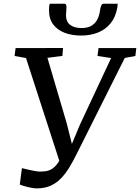

<svg xmlns="http://www.w3.org/2000/svg" viewBox="-20 -1002 754 1034"><path d="M178.5 12.5Q158 12.5 130 5.5Q102 -1.5 86.5 -8L98 -96.5Q114 -92.5 130.2 -88.8Q146.5 -85 162.5 -82Q178.5 -79 192 -78Q207.5 -78 224.2 -79.8Q241 -81.5 258.5 -91.5Q276 -101.5 292.8 -125.8Q309.5 -150 325 -195L307.5 -111L120 -689.5L58.5 -700.5L64 -743L319.5 -743.5L316 -701L235.5 -690.5L340 -335.5L378.5 -181.5L349 -183.5L410 -329.5L578.5 -689.5L505 -700.5L510.5 -743H714L709 -700.5L652 -690L392 -171Q374 -134.5 354.2 -101.8Q334.5 -69 310 -43Q285.5 -17 253.2 -2.2Q221 12.5 178.5 12.5ZM326.5 -982Q334 -982 336.2 -975.5Q338.5 -969 338 -960Q337.5 -951 336.5 -939Q335.5 -927 335.5 -917.5Q335.5 -885.5 357.5 -868.2Q379.5 -851 419.5 -851Q452 -851 472.8 -863.5Q493.5 -876 504.5 -897.8Q515.5 -919.5 519 -947.5Q520.5 -961 524.8 -971.5Q529 -982 538.5 -982H613.5Q613.5 -978 613.2 -973.8Q613 -969.5 612 -962Q603 -910.5 576 -877Q549 -843.5 508.2 -827Q467.5 -810.5 416.5 -810.5Q368 -810.5 328.8 -825.2Q289.5 -840 266.8 -870Q244 -900 244 -946.5Q244 -955.5 244.5 -964.2Q245 -973 248 -982Z"/></svg>

Font: Merriweather 24pt
Style: Italic
Weight: 400
Italic angle: -7.8°
Designer: Eben Sorkin
Foundry: Eben Sorkin
Version: Version 2.101